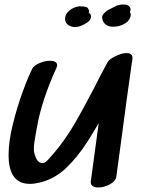

<svg xmlns="http://www.w3.org/2000/svg" viewBox="-20 -870 640 850"><path d="M540 -635Q570 -635 566 -607Q566 -604 565 -598Q564 -592 563 -589V-587Q553 -520 540.5 -426.5Q528 -333 521 -280L495 -88Q492 -68 466.5 -54Q441 -40 415 -40Q399 -40 389.5 -47Q380 -54 382 -67Q393 -153 417 -325L407 -308Q381 -264 368 -244Q323 -174 272.5 -126Q222 -78 157 -62Q132 -56 112 -56Q18 -56 18 -184Q18 -244 37 -320.5Q56 -397 80.5 -464Q105 -531 123 -566Q130 -580 154.5 -590.5Q179 -601 202 -601Q216 -601 224.5 -596Q233 -591 233 -582Q233 -578 230 -570Q163 -423 143 -303L138 -276Q130 -234 130 -212Q130 -201 131 -196Q143 -145 170 -148Q181 -149 196.5 -167Q212 -185 216 -189Q265 -246 305 -313.5Q345 -381 398 -483Q425 -538 457 -596Q464 -608 491.5 -621.5Q519 -635 540 -635ZM270 -775Q268 -783 268 -787Q268 -793 272 -805Q279 -819 298 -831Q314 -840 331 -842H339Q350 -842 362 -839Q366 -838 369.5 -833Q373 -828 374 -823Q374 -817 373 -814Q373 -814 373 -813.5Q373 -813 374 -813Q383 -807 383 -797Q383 -782 367 -771Q336 -750 312 -750Q302 -750 290 -755Q274 -762 270 -775ZM559 -808Q560 -792 545 -775Q533 -764 516.5 -758Q500 -752 483 -752Q460 -750 444 -765Q434 -775 432 -793Q432 -802 440.5 -811Q449 -820 459 -826L477 -835Q480 -837 496 -845Q502 -847 512 -849Q516 -850 526 -850Q548 -850 555 -838Q558 -834 558 -828Q558 -823 555 -817Q557 -814 559 -808Z"/></svg>

Font: Sedgwick Ave
Style: Regular
Weight: 400
Designer: Kevin Burke, Pedro Vergani
Foundry: Google, Inc.
Version: Version 1.000